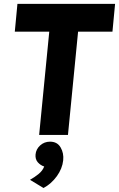

<svg xmlns="http://www.w3.org/2000/svg" viewBox="-20 -693 611 986"><path d="M181 0 233 -530.5H56L69.5 -673H571L557.5 -530.5H381L329 0ZM203.5 272.5 134 230.5Q158 217 178.5 200.2Q199 183.5 207 162Q188 156 174.2 140.5Q160.5 125 162.5 100.5Q165 73 186.2 53.8Q207.5 34.5 237 34.5Q274 34.5 291.2 64Q308.5 93.5 304.5 130.5Q300 173 271.8 212Q243.5 251 203.5 272.5Z"/></svg>

Font: Karla ExtraBold
Style: Italic
Weight: 800
Italic angle: -8°
Designer: Jonathan Pinhorn
Version: Version 2.004;gftools[0.9.33]